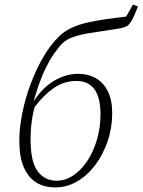

<svg xmlns="http://www.w3.org/2000/svg" viewBox="-20 -802 620 835"><path d="M221 13Q172 13 137.5 -8.5Q103 -30 83.5 -74.5Q64 -119 64 -190Q64 -245 76.5 -308Q89 -371 112 -433.5Q135 -496 166 -550Q197 -604 234 -641Q259 -666 291.5 -681Q324 -696 362.5 -704.5Q401 -713 443 -719Q485 -725 529 -730L558 -782L580 -774Q569 -746 559.5 -725.5Q550 -705 538 -693Q529 -684 502.5 -679Q476 -674 440.5 -669Q405 -664 368 -658Q331 -652 300 -641.5Q269 -631 252 -614Q234 -596 215.5 -569.5Q197 -543 179.5 -507.5Q162 -472 146.5 -427Q131 -382 117 -327H108Q125 -363 148.5 -392Q172 -421 199.5 -440.5Q227 -460 258 -470.5Q289 -481 321 -481Q363 -481 396 -462.5Q429 -444 448.5 -406Q468 -368 468 -310Q468 -246 448 -187.5Q428 -129 394 -84Q360 -39 315.5 -13Q271 13 221 13ZM227 -16Q264 -16 298.5 -39Q333 -62 359.5 -102Q386 -142 401.5 -194Q417 -246 417 -305Q417 -378 390.5 -414Q364 -450 313 -450Q259 -450 214.5 -419.5Q170 -389 131 -337Q125 -317 121 -294Q117 -271 115 -246.5Q113 -222 113 -196Q113 -99 143.5 -57.5Q174 -16 227 -16Z"/></svg>

Font: Source Serif 4 18pt Light
Style: Italic
Weight: 300
Italic angle: -12°
Designer: Frank Grießhammer
Foundry: Adobe Systems Incorporated
Version: Version 4.004;hotconv 1.0.116;makeotfexe 2.5.65601